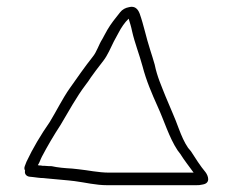

<svg xmlns="http://www.w3.org/2000/svg" viewBox="-20 -507 685 565"><path d="M126.4 -148C100.6 -111 76.1 -70 57.9 -31L52.9 -18C51.1 -13 51.4 -9 53.8 -5C51.2 5 58.1 12 66.9 13L76.8 14C86.6 15 96.3 17 107.3 17L117.1 18C138.8 20 158.5 22 182.2 24L199.9 26C231.2 30 261 38 296 38H556C565 38 567 38 576.3 36C600.9 32 592.4 10 585 0C569 -19 554.7 -42 541.8 -62L533.4 -72C521.9 -89 514.4 -106.9 506.3 -128C494.5 -161 480.3 -191 467.3 -223C455.2 -254 442.5 -281 435.2 -317C430.6 -332 426.8 -346 422 -360C409.9 -397 403.4 -432 391 -467C385.3 -482 375.6 -490 360 -486C348.7 -484 339.9 -479 333.6 -471C319.9 -454 306.2 -437 295.2 -418C295 -417 292.4 -413 288.1 -405L281.1 -392C270.6 -376 265.2 -355 252.9 -340C229.1 -310 207 -278 185.1 -247C164.5 -218 145.4 -179 126.4 -148ZM231.7 -257C236.7 -263 241.9 -271 247.2 -279L262.5 -300C271.4 -312 276.4 -318 284 -328C296.5 -344 306.1 -367 315 -385L329.1 -411C336.3 -425 346.8 -441 358.6 -452C362.5 -439 365.9 -429 368.7 -415C376.3 -381 390 -347 399.4 -312C410.6 -269 426.7 -232 443.7 -194C463.1 -152 477.3 -103 502.3 -65L510.6 -54C521.7 -36 537.5 -16 549.8 1H301.8C268.8 1 240 -6 210.4 -9L191.7 -11C171.9 -12 149.2 -14 131.9 -18C127.9 -18 120.9 -18 112 -19C107 -19 103 -19 100.2 -20C97.2 -20 94.2 -20 91.3 -21C96.4 -28 99 -38 103.3 -46C119 -76 138.3 -109 158 -139C181.2 -178 205.2 -222 231.7 -257Z"/></svg>

Font: CiSf OpenHand
Style: SquObl
Weight: 400
Foundry: Cannot Into Space Fonts
Version: Version 0.7892